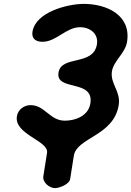

<svg xmlns="http://www.w3.org/2000/svg" viewBox="-20 -734 676 988"><path d="M67 -136C52 -41 232 -11 222 53L203 173C198 205 235 234 263 234C286 234 337 214 341 187L360 67C375 -27 566 -34 591 -194C602 -265 546 -303 556 -367C565 -422 625 -460 634 -520C655 -657 528 -714 411 -714C332 -714 163 -674 147 -570C142 -535 164 -519 199 -519C270 -519 320 -594 392 -594C443 -594 487 -561 479 -507C461 -392 295 -452 281 -360C266 -263 465 -328 445 -202C435 -137 367 -113 314 -113C235 -113 212 -193 137 -193C103 -193 72 -169 67 -136Z"/></svg>

Font: Asimov Print
Style: Regular
Weight: 500
Designer: Google
Version: Version 2.000980: 2014